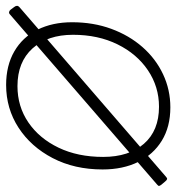

<svg xmlns="http://www.w3.org/2000/svg" viewBox="-8 -586 590 643"><g transform="rotate(90 287.5 -265.0)"><path d="M15 -3Q11 1 6.5 0Q2 -1 -1 -5L-10 -17Q-14 -22 -14 -26.5Q-14 -31 -8 -36L558 -525Q563 -530 566.5 -529Q570 -528 574 -523L585 -510Q588 -506 589 -503Q590 -500 585 -496ZM251 10Q186 10 138.5 -17.5Q91 -45 66 -95Q41 -145 41 -211Q41 -282 63 -342Q85 -402 124 -446.5Q163 -491 215 -515.5Q267 -540 326 -540Q391 -540 437.5 -511.5Q484 -483 509 -432Q534 -381 534 -313Q534 -219 496 -146Q458 -73 394 -31.5Q330 10 251 10ZM255 -28Q323 -28 376.5 -64.5Q430 -101 461 -165.5Q492 -230 492 -315Q492 -401 448 -451.5Q404 -502 324 -502Q257 -502 202 -465Q147 -428 115 -363Q83 -298 83 -214Q83 -129 128.5 -78.5Q174 -28 255 -28Z"/></g></svg>

Font: Libre Franklin Thin
Style: Italic
Weight: 100
Italic angle: -8°
Designer: Pablo Impallari, Rodrigo Fuenzalida, Nhung Nguyen
Foundry: Impallari Type
Version: Version 3.000